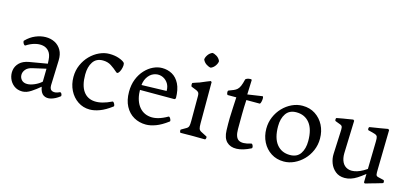

<svg xmlns="http://www.w3.org/2000/svg" viewBox="-64 -1221 3641 1699"><g transform="rotate(15 1756.5 -371.5)"><path d="M78 -430Q116 -469 162.5 -488.5Q209 -508 255 -508.5Q301 -509 338.5 -490Q376 -471 398 -433Q420 -395 418 -338L410 -110Q409 -69 436 -60Q463 -51 501 -70Q508 -73 514 -65.5Q520 -58 521.5 -48Q523 -38 516 -35Q479 -6 440 4.5Q401 15 372 -2.5Q343 -20 333 -75Q297 -44 256 -17Q215 10 177 10Q132 10 100.5 -14Q69 -38 55 -75Q41 -112 47 -150.5Q53 -189 83 -218.5Q113 -248 169 -258L333 -286L331 -321Q328 -370 306 -396.5Q284 -423 250 -429.5Q216 -436 176.5 -425.5Q137 -415 99 -390Q93 -387 85.5 -395.5Q78 -404 75 -415.5Q72 -427 78 -430ZM210 -212Q170 -203 151 -179.5Q132 -156 132.5 -129.5Q133 -103 151 -84Q169 -65 202 -65Q231 -65 268 -81Q305 -97 331 -121L333 -240Z M795 10Q734 10 685.5 -22.5Q637 -55 609.5 -110Q582 -165 582 -232Q582 -292 604.5 -343Q627 -394 664 -431.5Q701 -469 746.5 -490Q792 -511 838 -511Q887 -511 924.5 -498Q962 -485 977 -470Q985 -462 983.5 -442.5Q982 -423 975 -403Q968 -383 957.5 -372Q947 -361 937 -370Q906 -398 873.5 -419Q841 -440 797 -440Q737 -440 707 -395Q677 -350 677 -279Q677 -180 713.5 -128Q750 -76 816.5 -71.5Q883 -67 971 -110Q978 -114 985 -105Q992 -96 995.5 -85Q999 -74 992 -70Q935 -27 885.5 -8.5Q836 10 795 10Z M1091 -232Q1091 -297 1111.5 -348.5Q1132 -400 1166 -436.5Q1200 -473 1240.5 -492Q1281 -511 1321 -511Q1372 -511 1413.5 -488Q1455 -465 1480.5 -415Q1506 -365 1507 -283L1497 -273H1174L1171 -318L1411 -325Q1411 -372 1387.5 -402Q1364 -432 1330 -441.5Q1296 -451 1261.5 -437.5Q1227 -424 1203.5 -386Q1180 -348 1180 -283Q1180 -187 1219.5 -130.5Q1259 -74 1328 -66.5Q1397 -59 1485 -110Q1492 -114 1499 -105Q1506 -96 1509.5 -85Q1513 -74 1506 -70Q1449 -27 1399.5 -8.5Q1350 10 1309 10Q1248 10 1198.5 -18Q1149 -46 1120 -100.5Q1091 -155 1091 -232Z M1735 -625Q1718 -625 1694.5 -640Q1671 -655 1660 -680Q1660 -698 1675 -721Q1690 -744 1715 -755Q1732 -755 1755.5 -740.5Q1779 -726 1790 -700Q1790 -682 1775 -659Q1760 -636 1735 -625ZM1715 0Q1702 0 1685.5 0.5Q1669 1 1627 1Q1620 1 1618 -12Q1616 -25 1621 -28Q1653 -46 1667.5 -55Q1682 -64 1686 -78.5Q1690 -93 1690 -125V-356Q1690 -374 1684.5 -383Q1679 -392 1663.5 -399.5Q1648 -407 1617 -418Q1610 -420 1609.5 -435.5Q1609 -451 1614 -453Q1619 -455 1631 -459Q1643 -463 1654.5 -467Q1666 -471 1671 -472Q1716 -491 1734 -498.5Q1752 -506 1766 -511L1775 -504V-125Q1775 -93 1779.5 -78.5Q1784 -64 1800.5 -55Q1817 -46 1853 -28Q1860 -25 1857.5 -12Q1855 1 1847 1Q1799 1 1780.5 0.5Q1762 0 1747 0Z M2013 -126Q2011 -188 2012 -238Q2013 -288 2016 -334.5Q2019 -381 2021 -430H1943Q1938 -430 1935 -439Q1932 -448 1932.5 -458Q1933 -468 1938 -470Q1965 -480 1983 -487.5Q2001 -495 2014 -507Q2027 -519 2036.5 -541Q2046 -563 2055 -601Q2057 -609 2071.5 -614Q2086 -619 2100 -619Q2114 -619 2113 -611L2108 -480L2243 -500Q2249 -499 2250 -488Q2251 -477 2249 -463.5Q2247 -450 2243 -439.5Q2239 -429 2233 -430H2113Q2109 -363 2108.5 -297Q2108 -231 2108 -163Q2108 -86 2143 -65.5Q2178 -45 2254 -69Q2261 -72 2267 -62.5Q2273 -53 2274 -42.5Q2275 -32 2268 -29Q2197 7 2140 9Q2083 11 2049 -22.5Q2015 -56 2013 -126Z M2572 10Q2506 10 2455.5 -22.5Q2405 -55 2377 -110Q2349 -165 2349 -232Q2349 -289 2370.5 -339.5Q2392 -390 2428.5 -428Q2465 -466 2511.5 -488Q2558 -510 2608 -510Q2675 -510 2725 -477.5Q2775 -445 2803 -390.5Q2831 -336 2831 -268Q2831 -210 2809 -159Q2787 -108 2750 -70.5Q2713 -33 2667 -11.5Q2621 10 2572 10ZM2610 -60Q2675 -60 2705.5 -105Q2736 -150 2736 -221Q2736 -329 2691.5 -384.5Q2647 -440 2570 -440Q2506 -440 2475 -395Q2444 -350 2444 -279Q2444 -171 2488.5 -115.5Q2533 -60 2610 -60Z M3130 11Q3079 11 3045 -17Q3011 -45 2995.5 -86.5Q2980 -128 2982 -170L2991 -369Q2993 -402 2990.5 -415.5Q2988 -429 2973.5 -435.5Q2959 -442 2925 -454Q2919 -456 2919 -469Q2919 -482 2926 -483Q2967 -491 2983 -493.5Q2999 -496 3012 -498L3072 -508L3082 -500L3072 -200Q3071 -153 3087.5 -119.5Q3104 -86 3138.5 -73Q3173 -60 3223 -75Q3273 -90 3338 -140L3362 -119Q3298 -61 3242 -25Q3186 11 3130 11ZM3317 12 3307 5 3315 -369Q3316 -402 3311.5 -415Q3307 -428 3288.5 -434.5Q3270 -441 3227 -451Q3220 -453 3220.5 -466.5Q3221 -480 3229 -481Q3265 -487 3285 -490Q3305 -493 3317 -495Q3329 -497 3340 -499L3392 -508L3402 -500L3395 -137Q3394 -105 3396.5 -91.5Q3399 -78 3414.5 -73.5Q3430 -69 3467 -61Q3474 -60 3475.5 -47Q3477 -34 3469 -32Q3426 -19 3409.5 -14.5Q3393 -10 3379 -6Z"/></g></svg>

Font: Anvers
Style: Regular
Weight: 400
Designer: Ishtar van Looy
Version: Version 1.000